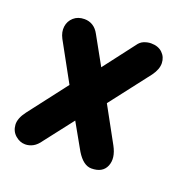

<svg xmlns="http://www.w3.org/2000/svg" viewBox="-85 -498 571 580"><g transform="rotate(20 200.5 -207.5)"><path d="M53 1Q36 1 21.5 -11.5Q7 -24 5.5 -44.5Q4 -65 23 -90L142 -245L155 -251L265 -395Q273 -407 284.5 -411.5Q296 -416 307 -416Q330 -416 343.5 -403Q357 -390 357.5 -370.5Q358 -351 342 -329L224 -176L211 -170L101 -28Q90 -12 78 -5.5Q66 1 53 1ZM266 1Q253 1 241 -8Q229 -17 218 -35L139 -175L50 -337Q40 -356 42.5 -374Q45 -392 58.5 -404Q72 -416 93 -416Q108 -416 120 -408.5Q132 -401 140 -386L220 -242L305 -87Q324 -52 313 -25.5Q302 1 266 1Z"/></g></svg>

Font: Edu SA Beginner SemiBold
Style: Regular
Weight: 600
Version: Version 1.003